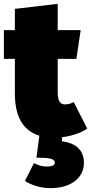

<svg xmlns="http://www.w3.org/2000/svg" viewBox="-24 -692 472 995"><path d="M297 40V19C342 14 393 -1 428 -26L358 -163C342 -154 326 -151 312 -151C292 -151 275 -163 275 -212V-387H372L394 -536H275V-672L53 -646V-536H-4V-387H53V-210C53 -91 92 -16 180 11L165 125C230 125 260 130 260 151C260 166 244 171 216 171C193 171 172 164 152 153L105 246C135 265 183 283 238 283C351 283 411 223 411 153C411 87 371 50 297 40Z"/></svg>

Font: Fira Sans Ultra
Style: Regular
Weight: 950
Designer: Carrois Corporate & Edenspiekermann AG
Foundry: Carrois Corporate GbR & Edenspiekermann AG
Version: Version 4.203;PS 004.203;hotconv 1.0.88;makeotf.lib2.5.64775